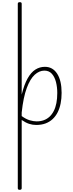

<svg xmlns="http://www.w3.org/2000/svg" viewBox="-20 -1135 675 1770"><path d="M161 615Q152 615 148 611Q144 607 144 600V-1100Q144 -1108 148.5 -1111.5Q153 -1115 163 -1115Q172 -1115 176 -1111.5Q180 -1108 180 -1100V-263Q203 -356 234.5 -412Q266 -468 306 -493.5Q346 -519 394 -519Q466 -519 507 -455.5Q548 -392 548 -279Q548 -227 539 -181.5Q530 -136 511.5 -99.5Q493 -63 465 -37Q437 -11 399.5 3Q362 17 314 17Q280 17 248 6.5Q216 -4 180 -29V600Q180 607 175.5 611Q171 615 161 615ZM180 -65Q220 -36 255 -26Q290 -16 318 -16Q354 -16 384 -27Q414 -38 437 -59.5Q460 -81 476 -112.5Q492 -144 500 -185.5Q508 -227 508 -278Q508 -332 496 -379Q484 -426 458 -455Q432 -484 389 -484Q342 -484 300 -446Q258 -408 226.5 -323Q195 -238 180 -98Z"/></svg>

Font: Playwrite FR Moderne Thin
Style: Regular
Weight: 250
Version: Version 1.002